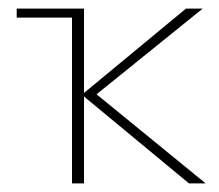

<svg xmlns="http://www.w3.org/2000/svg" viewBox="-20 -428 512 448"><path d="M19 -387V-408H162V-387ZM421 0 171 -207 414 -408H453L193 -198V-218L460 0ZM148 0V-408H176V0Z"/></svg>

Font: Ysabeau Office Thin
Style: Regular
Weight: 250
Designer: Christian Thalmann (Catharsis Fonts)
Version: Version 2.001;gftools[0.9.30]; featfreeze: tnum,lnum,ss02